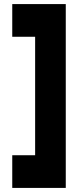

<svg xmlns="http://www.w3.org/2000/svg" viewBox="-20 -820 402 940"><path d="M302 100H40V-60H152V-640H40V-800H302Z"/></svg>

Font: Figtree Black
Style: Regular
Weight: 900
Designer: Erik Kennedy
Foundry: Erik Kennedy
Version: Version 2.001;gftools[0.9.30]